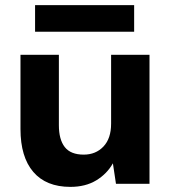

<svg xmlns="http://www.w3.org/2000/svg" viewBox="-20 -718 669 750"><path d="M255 12Q160 12 110 -46.5Q60 -105 60 -214V-504H210V-229Q210 -173 233 -143.5Q256 -114 307 -114Q354 -114 384 -145.5Q414 -177 414 -235V-504H564V0H433L421 -80Q398 -39 356 -13.5Q314 12 255 12ZM117 -594V-698H504V-594Z"/></svg>

Font: DM Sans Black
Style: Regular
Weight: 900
Designer: Colophon Foundry, Jonny Pinhorn
Foundry: Colophon Foundry
Version: Version 4.004; ttfautohint (v1.8.4.7-5d5b)